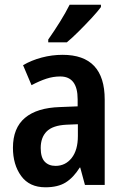

<svg xmlns="http://www.w3.org/2000/svg" viewBox="-20 -879 531 816"><path d="M246 -646Q425 -646 425 -456V-93H341L321 -167H319Q292 -124 259 -103.5Q226 -83 173 -83Q105 -83 70 -131Q35 -179 35 -251Q35 -335 86 -378Q137 -421 235 -424L310 -427V-457Q310 -554 236 -554Q206 -554 177 -544.5Q148 -535 114 -517L78 -602Q114 -623 157.5 -634.5Q201 -646 246 -646ZM262 -349Q204 -346 178.5 -320.5Q153 -295 153 -250Q153 -210 170 -192Q187 -174 216 -174Q258 -174 284.5 -207.5Q311 -241 311 -301V-351ZM409 -849Q395 -830 369.5 -802.5Q344 -775 315.5 -746.5Q287 -718 264 -699H185V-711Q211 -748 235 -786.5Q259 -825 276 -859H409Z"/></svg>

Font: Noto Sans Kannada UI Condensed SemiBold
Style: Regular
Weight: 600
Width: 3
Designer: Jelle Bosma - Monotype Design Team
Foundry: Monotype Imaging Inc.
Version: Version 2.005; ttfautohint (v1.8.4.7-5d5b)